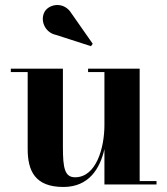

<svg xmlns="http://www.w3.org/2000/svg" viewBox="-20 -733 664 763"><path d="M203.5 -594 341.5 -549.5 348.5 -559 263.5 -680.5C234 -728 177.5 -717 159 -689C138 -657 155 -604 203.5 -594ZM230 -460H23V-446.5H90V-141C90 -54 119 10 232 10C333.5 10 377.5 -63.5 395 -140.5V0H602V-13.5H535V-460H330V-446.5H395V-236.5C395 -145.5 362.5 -28.5 278.5 -28.5C237 -28.5 230 -65 230 -149Z"/></svg>

Font: Bodoni* 16pt
Style: Bold
Weight: 700
Version: Version 2.3